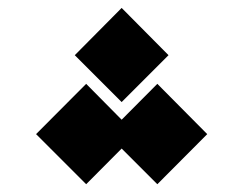

<svg xmlns="http://www.w3.org/2000/svg" viewBox="-20 -892 626 494"><path d="M384.8 -418 513.2 -546.9 384.8 -676.3 293 -584 201.7 -676.3 72.8 -546.9 201.7 -418 293 -509.8ZM293 -629.4 413.6 -750 293 -871.6 172.4 -750Z"/></svg>

Font: Cascadia Mono NF
Style: Bold
Weight: 700
Monospace: yes
Designer: Aaron Bell
Foundry: Saja Typeworks
Version: Version 2404.023